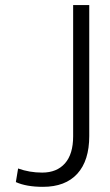

<svg xmlns="http://www.w3.org/2000/svg" viewBox="-20 -721 430 751"><path d="M329.1 -701.2V-189Q329.1 -92.8 282.5 -41.5Q235.8 9.8 147.9 9.8Q83 9.8 42 -8.8L50.8 -62Q95.2 -45.9 145 -45.9Q202.1 -45.9 234.1 -82Q266.1 -118.2 266.1 -188V-701.2Z"/></svg>

Font: LT Hoop Light
Style: Regular
Weight: 300
Designer: Daniel Lyons
Foundry: LyonsType
Version: Version 1.000